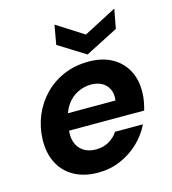

<svg xmlns="http://www.w3.org/2000/svg" viewBox="-110 -816 823 918"><g transform="rotate(-15 302.0 -357.0)"><path d="M264 12Q195 12 145.5 -15.5Q96 -43 70.5 -93Q45 -143 47 -210Q49 -272 72 -327Q95 -382 136 -424Q177 -466 232.5 -489.5Q288 -513 356 -513Q423 -513 471 -486Q519 -459 543.5 -412Q568 -365 566 -304Q566 -282 561.5 -259Q557 -236 552 -218H143L157 -300H432Q436 -334 424.5 -357Q413 -380 390.5 -392Q368 -404 338 -404Q304 -404 272 -388.5Q240 -373 217.5 -341.5Q195 -310 187 -261L182 -232Q175 -193 184.5 -163Q194 -133 219 -115.5Q244 -98 282 -98Q319 -98 346.5 -114Q374 -130 391 -156H529Q506 -108 466 -70Q426 -32 374.5 -10Q323 12 264 12ZM540 -726 522 -630 360 -547 227 -630 244 -726 377 -641Z"/></g></svg>

Font: DM Sans 17pt
Style: Bold Italic
Weight: 700
Italic angle: -10°
Version: Version 4.004;gftools[0.9.30]